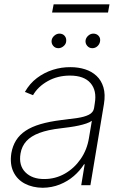

<svg xmlns="http://www.w3.org/2000/svg" viewBox="-20 -868 571 900"><path d="M180.2 12.2Q132.8 11.7 96.7 -7.1Q60.5 -25.9 43 -62.3Q25.4 -98.6 33.2 -149.9Q39.1 -184.1 55.4 -210.2Q71.8 -236.3 100.1 -255.1Q128.4 -273.9 169.9 -286.1Q211.4 -298.3 267.1 -305.2Q309.1 -310.1 342.5 -314.9Q376 -319.8 396.7 -330.3Q417.5 -340.8 420.9 -361.3L424.3 -383.8Q434.6 -443.4 404.3 -478.5Q374 -513.7 308.1 -513.7Q250 -513.7 203.9 -487.8Q157.7 -461.9 134.8 -421.9L96.7 -437Q119.1 -476.6 153.1 -502.2Q187 -527.8 227.8 -540.8Q268.6 -553.7 310.5 -553.2Q347.2 -553.2 378.7 -543.2Q410.2 -533.2 432.6 -512.2Q455.1 -491.2 464.8 -458.5Q474.6 -425.8 467.3 -380.9L403.8 0H360.8L377 -98.1H374Q355 -67.9 326.2 -43Q297.4 -18.1 260.3 -3.2Q223.1 11.7 180.2 12.2ZM188 -28.8Q239.3 -28.8 283.4 -53.7Q327.6 -78.6 357.9 -122.3Q388.2 -166 397 -221.2L410.6 -301.8Q401.4 -294.9 385 -289.3Q368.7 -283.7 348.4 -279.3Q328.1 -274.9 306.6 -272Q285.2 -269 265.1 -266.6Q204.6 -259.8 164.8 -244.9Q125 -230 103.5 -206.3Q82 -182.6 76.2 -148.4Q66.9 -92.8 98.9 -60.5Q130.9 -28.3 188 -28.8ZM253.4 -642.1Q238.3 -642.1 229 -653.6Q219.7 -665 222.2 -680.2Q224.6 -692.4 235.4 -701.4Q246.1 -710.4 258.3 -710.4Q274.4 -710.4 283.4 -699.5Q292.5 -688.5 290 -672.4Q288.6 -660.6 277.6 -651.4Q266.6 -642.1 253.4 -642.1ZM412.6 -642.1Q397.9 -642.1 388.4 -653.6Q378.9 -665 381.3 -680.2Q383.8 -692.4 394.3 -701.4Q404.8 -710.4 417.5 -710.4Q433.1 -710.4 442.6 -699.5Q452.1 -688.5 448.7 -672.4Q446.3 -660.2 436.3 -651.1Q426.3 -642.1 412.6 -642.1ZM493.2 -847.7 486.3 -809.1H224.1L231.4 -847.7Z"/></svg>

Font: Inter Tight ExtraLight
Style: Italic
Weight: 250
Italic angle: -9.39999°
Designer: Rasmus Andersson
Foundry: rsms
Version: Version 3.004